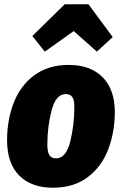

<svg xmlns="http://www.w3.org/2000/svg" viewBox="-20 -856 569 896"><path d="M13 -202Q13 -295 43.5 -375Q74 -455 139 -504Q204 -553 301 -553Q402 -553 459 -495.5Q516 -438 516 -331Q515 -237 484.5 -157.5Q454 -78 389 -29Q324 20 227 20Q126 20 69.5 -37Q13 -94 13 -202ZM327 -357Q327 -389 317.5 -403Q308 -417 287 -417Q241 -417 221 -341.5Q201 -266 201 -182Q201 -147 210.5 -132Q220 -117 241 -117Q288 -117 307.5 -194.5Q327 -272 327 -357ZM189 -615 131 -688 282 -836H393L506 -683L432 -615L324 -711Z"/></svg>

Font: Fira Sans Condensed Black
Style: Italic
Weight: 900
Width: 3
Italic angle: -8°
Designer: Carrois Corporate & Edenspiekermann AG
Foundry: Carrois Corporate GbR & Edenspiekermann AG
Version: Version 4.203